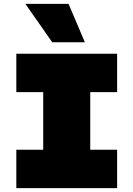

<svg xmlns="http://www.w3.org/2000/svg" viewBox="-20 -980 695 1000"><path d="M65 -700H590V-500H450V-200H590V0H65V-200H205V-500H65ZM337 -960 422 -760H252L112 -960Z"/></svg>

Font: Imperial One
Style: Regular
Weight: 400
Designer: Jovanny Lemonad
Foundry: Jovanny Lemonad
Version: Version 1.000